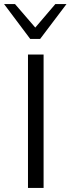

<svg xmlns="http://www.w3.org/2000/svg" viewBox="-22 -927 351 947"><path d="M116 -658H193V0H116ZM-2 -907H52L152 -791L251 -907H306L176 -735H127Z"/></svg>

Font: LXGW Bright GB
Style: Regular
Weight: 400
Designer: Christian Thalmann (Catharsis Fonts)
Foundry: LXGW / Christian Thalmann (Catharsis Fonts) / Fontworks Inc.
Version: Version 5.510